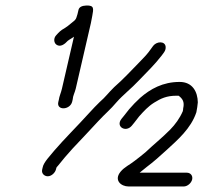

<svg xmlns="http://www.w3.org/2000/svg" viewBox="-20 -692 757 696"><path d="M183.2 -79 184.4 -84C185.5 -86 187.4 -88.3 190 -91C207.6 -113 222.4 -130.9 243.6 -154C269.3 -180.6 310 -224.8 336.4 -253C361.5 -280.1 381.3 -295.9 402.1 -321C425.3 -347.7 458.1 -372.9 482.1 -399C512 -430.2 540.2 -457 566.4 -491L575.1 -503C579.2 -509 581 -515.3 580.5 -522C579 -543.6 548.8 -543 535.4 -526L526.7 -514C514.3 -495.9 500.6 -482.1 485.8 -467C456.2 -436.9 426.8 -404.6 393.8 -376C373.6 -356.4 362.7 -340.5 341.3 -322C330.2 -311.3 317.1 -297.7 301.9 -281C263.6 -238.3 212.7 -188.1 176.7 -146C164 -129.4 137.6 -104.2 134.4 -84L132.8 -77C129.7 -63.8 140.1 -53 153.2 -53C166.5 -53 180.2 -65.8 183.2 -79ZM644 -299C643.9 -295.7 643.5 -292.3 642.7 -289C631.5 -263 615.1 -240.7 596.8 -222C568.3 -193 536.8 -168.1 507.3 -140L487.6 -124C480.4 -118.7 473.9 -113.7 468.2 -109C451.3 -95.3 431.1 -86.7 417 -69.5C392.1 -39.1 418.1 -16 446.7 -16H645.7C659.2 -16 673.4 -27.9 676.6 -41.5C679.7 -55.1 670.7 -66 657.2 -66H486.2L512.1 -87C535.4 -104.2 562.3 -128.3 584.3 -148.5C623.1 -184.2 672.3 -226 691.8 -285C694.8 -298.2 695.6 -308.6 697.1 -321C696.4 -359 678.1 -395 631.2 -395C570.2 -395 524.9 -369.5 487.8 -337L467.2 -317C453.4 -302.6 442.3 -289.8 430 -273L420.3 -261C398.1 -232.8 435.7 -210.5 457.5 -236L467.3 -248C472.8 -254.7 478.5 -262 484.3 -270C501.6 -289.2 516.9 -306.3 538.9 -320C563.2 -335.1 583.7 -345 619.6 -345H627.6C640.9 -334.6 649.8 -323.9 644 -299ZM193.2 -330 191.3 -322C184.1 -290.5 234.5 -292.5 241.8 -324L243.6 -332C244 -343.9 251.4 -357.1 254.4 -370L309.4 -608C311.1 -615.3 312.7 -624 314.4 -634C318.8 -659.6 323.1 -673.2 292.6 -672C276.2 -671.3 266.8 -666 264.5 -656L261 -641C260.1 -637 258.8 -633 257.2 -629C255.8 -623 250.1 -616.7 244.5 -613L226.1 -598C221.3 -594.7 216.9 -591.7 213 -589C200.9 -582.8 193.2 -574.8 184.4 -565C172.6 -553 175.8 -536.7 184 -530.5C198.7 -519.3 215.2 -532.4 225.6 -544C232.3 -549.4 240.9 -553.2 248.1 -559L204.4 -370C200.9 -354.9 194.9 -343.1 193.2 -330Z"/></svg>

Font: HoneyBee
Style: BookIt
Weight: 300
Foundry: Cannot Into Space Fonts
Version: Version 0.89